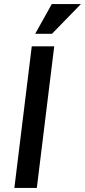

<svg xmlns="http://www.w3.org/2000/svg" viewBox="-20 -929 420 949"><path d="M236 -909H380L237 -762H154ZM137 -700H248L162 0H51Z"/></svg>

Font: Haskoy SemiBold
Style: Italic
Weight: 600
Designer: Ertekin Erdin
Foundry: Ertekin Erdin
Version: Version 2.000; ttfautohint (v1.8.4.7-5d5b)